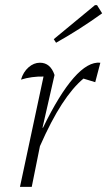

<svg xmlns="http://www.w3.org/2000/svg" viewBox="-20 -730 419 750"><path d="M58 0 150 -431Q104 -432 62 -419Q71 -449 91.5 -467Q112 -485 136 -485Q177 -485 193 -437L146 -231H148Q211 -361 267.5 -425.5Q324 -490 372 -485L352 -409L306 -423Q264 -388 222 -323.5Q180 -259 136 -159L104 0ZM199 -563 190 -577 351 -710H359L379 -678Q336 -647 291.5 -618.5Q247 -590 199 -563Z"/></svg>

Font: Piazzolla ExtraLight
Style: Italic
Weight: 200
Italic angle: -11.3°
Designer: Juan Pablo del Peral
Foundry: Huerta Tipografica
Version: Version 1.330